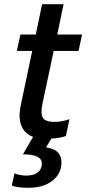

<svg xmlns="http://www.w3.org/2000/svg" viewBox="-20 -644 417 912"><path d="M36 237 49 179Q58 184 74 187Q90 190 104 190Q168 190 178 144Q179 140 179 133Q179 89 89 89L137 6Q106 -5 89.5 -31Q73 -57 73 -95Q73 -119 79 -146L133 -402H60L77 -480H150L180 -624H282L252 -480H370L353 -402H235L182 -153Q177 -126 177 -113Q177 -87 191.5 -76Q206 -65 241 -65Q256 -65 275.5 -68.5Q295 -72 310 -78L293 2Q261 13 224 14L199 56Q272 66 272 127Q272 181 229 214.5Q186 248 116 248Q61 248 36 237Z"/></svg>

Font: Prompt
Style: Italic
Weight: 400
Italic angle: -12°
Designer: Katatrad Team
Foundry: CadsonDemak
Version: Version 1.001